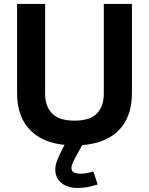

<svg xmlns="http://www.w3.org/2000/svg" viewBox="-20 -729 752 970"><path d="M451.7 137.2 473.6 203.1Q419.4 220.7 373 220.7Q321.3 220.7 290.3 195.3Q259.3 169.9 259.3 127Q259.3 107.4 267.6 84.7Q275.9 62 293.9 26.4L307.6 0V-2.4L396 -1.5L397.5 0L363.3 62Q351.1 84.5 345.9 97.2Q340.8 109.9 340.8 119.6Q340.8 148.4 386.7 148.4Q416.5 148.4 451.7 137.2ZM504.4 -709H646.5V-257.3Q646.5 -132.3 572.3 -63.5Q498 5.4 356.4 5.4Q215.3 5.4 140.9 -63.5Q66.4 -132.3 66.4 -257.3V-709H208V-254.4Q208 -192.9 242.7 -156.2Q277.3 -119.6 356.4 -119.6Q436 -119.6 470.2 -156.2Q504.4 -192.9 504.4 -254.4Z"/></svg>

Font: Estedad-FD Bold
Style: Regular
Weight: 700
Designer: Amin Abedi
Version: Version 7.3